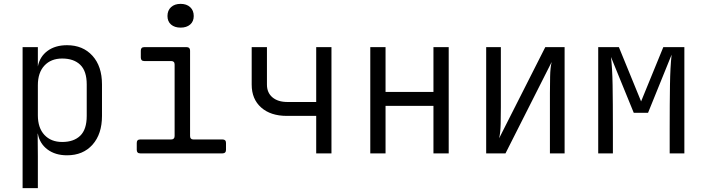

<svg xmlns="http://www.w3.org/2000/svg" viewBox="-20 -794 3640 994"><path d="M97 180V-550H176V-450Q186 -501 226 -530.5Q266 -560 327 -560Q409 -560 458.5 -505.5Q508 -451 508 -357V-194Q508 -100 459 -45Q410 10 327 10Q266 10 225.5 -20.5Q185 -51 176 -102H175L176 15V180ZM302 -59Q362 -59 395.5 -91.5Q429 -124 429 -194V-357Q429 -426 395.5 -458.5Q362 -491 302 -491Q244 -491 210 -454.5Q176 -418 176 -353V-197Q176 -132 210 -95.5Q244 -59 302 -59Z M706 0Q688 0 688 -18V-54Q688 -72 706 -72H866Q884 -72 884 -90V-460Q884 -478 866 -478H727Q709 -478 709 -496V-532Q709 -550 727 -550H946Q964 -550 964 -532V-90Q964 -72 981 -72H1132Q1150 -72 1150 -54V-18Q1150 0 1132 0ZM915 -651Q884 -651 865.5 -667Q847 -683 847 -711Q847 -740 865.5 -757Q884 -774 915 -774Q946 -774 964.5 -757Q983 -740 983 -711Q983 -683 964.5 -667Q946 -651 915 -651Z M1617 0V-194H1465Q1381 -194 1332 -237.5Q1283 -281 1283 -356V-550H1362V-356Q1362 -314 1390.5 -290Q1419 -266 1468 -266H1617V-550H1696V0Z M1897 0V-550H1976V-318H2224V-550H2303V0H2224V-246H1976V0Z M2497 0V-550H2573V-240Q2573 -198 2572 -152.5Q2571 -107 2564 -78L2803 -550H2903V0H2827V-311Q2827 -353 2828 -399Q2829 -445 2836 -473L2597 0Z M3077 0V-550H3184L3299 -269L3414 -550H3523V0H3447V-132Q3447 -257 3448.5 -353Q3450 -449 3457 -511L3335 -210H3261L3143 -499Q3150 -443 3151.5 -353Q3153 -263 3153 -132V0Z"/></svg>

Font: Pitagon Sans Mono Light
Style: Regular
Weight: 300
Monospace: yes
Designer: Travis Tran
Foundry: Pitagon
Version: Version 1.001; ttfautohint (v1.8.4.7-5d5b);gftools[0.9.26]